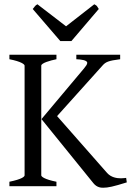

<svg xmlns="http://www.w3.org/2000/svg" viewBox="-20 -871 618 898"><path d="M388 -577C388 -570 382 -562 373 -551L174 -314L417 -14C434 7 454 7 463 7C485 7 509 2 573 -18L570 -39C567 -39 558 -37 546 -37C526 -37 500 -41 481 -62L247 -328L459 -564C474 -581 486 -587 542 -594V-615H337V-594C358 -593 388 -590 388 -577ZM173 -51V-564C173 -576 214 -588 244 -594V-615H24V-594C80 -583 95 -570 95 -564V-51C95 -45 83 -33 24 -21V0H244V-21C188 -32 173 -45 173 -51ZM133 -829 262 -679H314L442 -829L433 -843C431 -845 427 -848 421 -851L289 -748L155 -851C143 -845 142 -838 133 -829Z"/></svg>

Font: Temporarium
Style: Regular
Weight: 400
Version: Version 1.1